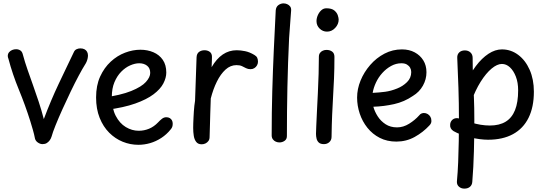

<svg xmlns="http://www.w3.org/2000/svg" viewBox="-20 -837 3227 1135"><path d="M30 -489Q28 -494 27 -498Q26 -502 26 -506Q26 -519 33.5 -528Q41 -537 52 -541.5Q63 -546 75 -546Q89 -546 100 -539Q111 -532 115 -515Q127 -470 143 -424.5Q159 -379 175.5 -332.5Q192 -286 208.5 -236.5Q225 -187 239 -133Q260 -189 282 -241Q304 -293 327 -341.5Q350 -390 372.5 -437Q395 -484 417 -530Q422 -541 432.5 -546Q443 -551 455 -551Q470 -551 480 -545.5Q490 -540 495 -530.5Q500 -521 500 -509Q500 -501 498 -491.5Q496 -482 492 -472.5Q488 -463 482 -454Q468 -432 445.5 -390Q423 -348 398 -296Q373 -244 349.5 -192Q326 -140 308.5 -96.5Q291 -53 285 -30Q281 -17 273.5 -7Q266 3 256 9Q246 15 231 15Q218 15 204.5 6Q191 -3 187 -17Q182 -43 174.5 -69Q167 -95 159 -121Q129 -216 91.5 -307Q54 -398 30 -489Z M612 -188 586 -259Q694 -274 755.5 -299Q817 -324 842.5 -352.5Q868 -381 868 -406Q868 -434 849.5 -448.5Q831 -463 803 -463Q778 -463 749.5 -450.5Q721 -438 696.5 -413Q672 -388 656.5 -351Q641 -314 641 -264Q641 -197 664 -152.5Q687 -108 723.5 -86Q760 -64 800 -64Q832 -64 861 -76Q890 -88 914 -113Q925 -125 937 -134.5Q949 -144 963 -144Q975 -144 983.5 -139Q992 -134 996.5 -125.5Q1001 -117 1001 -106Q1001 -96 998.5 -88Q996 -80 989 -72Q965 -42 933.5 -21.5Q902 -1 867.5 9Q833 19 798 19Q750 19 705.5 1Q661 -17 625.5 -52.5Q590 -88 569 -140.5Q548 -193 548 -261Q548 -332 572 -384.5Q596 -437 634.5 -472.5Q673 -508 719 -525.5Q765 -543 810 -543Q852 -543 887 -528Q922 -513 942.5 -483Q963 -453 963 -408Q963 -377 945.5 -343.5Q928 -310 887.5 -279.5Q847 -249 779.5 -225Q712 -201 612 -188Z M1142 -498Q1143 -520 1156.5 -530Q1170 -540 1189 -540Q1207 -540 1220 -530.5Q1233 -521 1233 -501Q1233 -491 1232.5 -477Q1232 -463 1231 -440Q1260 -490 1297 -515Q1334 -540 1379 -540Q1402 -540 1429 -534.5Q1456 -529 1484 -512Q1496 -505 1500.5 -495.5Q1505 -486 1505 -472Q1505 -461 1499.5 -451Q1494 -441 1484 -434.5Q1474 -428 1461 -428Q1446 -428 1434.5 -434Q1423 -440 1410.5 -446Q1398 -452 1378 -452Q1342 -452 1313 -425.5Q1284 -399 1262 -354.5Q1240 -310 1226 -255Q1224 -206 1223 -166.5Q1222 -127 1221 -93.5Q1220 -60 1219 -27Q1219 -13 1212 -3.5Q1205 6 1194.5 11Q1184 16 1172 16Q1151 16 1140 2Q1129 -12 1125.5 -34Q1122 -56 1122 -81Q1122 -93 1122.5 -109Q1123 -125 1124 -143Q1125 -161 1126 -178.5Q1127 -196 1129 -212.5Q1131 -229 1133 -241Z M1610 -776Q1612 -797 1626 -807Q1640 -817 1656 -817Q1667 -817 1677.5 -812.5Q1688 -808 1695 -799Q1702 -790 1701 -775Q1699 -749 1697 -721.5Q1695 -694 1693 -666.5Q1691 -639 1689 -611Q1682 -466 1679 -323Q1676 -180 1676 -36Q1677 -15 1663 -5Q1649 5 1632 5Q1621 5 1610.5 0.5Q1600 -4 1593 -13.5Q1586 -23 1586 -37Q1586 -173 1589.5 -297Q1593 -421 1598.5 -540Q1604 -659 1610 -776Z M1865 -501Q1865 -515 1871.5 -524Q1878 -533 1888.5 -537.5Q1899 -542 1910 -542Q1930 -542 1943.5 -532Q1957 -522 1957 -501Q1957 -429 1954.5 -373Q1952 -317 1949 -266Q1946 -215 1943.5 -158.5Q1941 -102 1940 -28Q1940 -9 1927 3Q1914 15 1895 15Q1875 15 1865 6Q1855 -3 1851.5 -17Q1848 -31 1848 -46Q1848 -55 1849.5 -90Q1851 -125 1853.5 -176.5Q1856 -228 1859 -286.5Q1862 -345 1863.5 -401Q1865 -457 1865 -501ZM1851 -712Q1851 -729 1858.5 -746.5Q1866 -764 1879 -776Q1892 -788 1909 -788Q1941 -788 1956.5 -775Q1972 -762 1977 -746Q1982 -730 1982 -721Q1982 -694 1961.5 -672Q1941 -650 1913 -650Q1888 -650 1869.5 -668Q1851 -686 1851 -712Z M2323 0Q2268 0 2225 -22Q2182 -44 2152 -81.5Q2122 -119 2106.5 -165.5Q2091 -212 2091 -260Q2091 -311 2111.5 -361Q2132 -411 2168.5 -453Q2205 -495 2253 -520Q2301 -545 2356 -545Q2399 -545 2431.5 -527.5Q2464 -510 2482.5 -480Q2501 -450 2501 -410Q2501 -368 2480 -330.5Q2459 -293 2421 -270Q2370 -235 2309.5 -221.5Q2249 -208 2187 -206Q2195 -177 2213 -149Q2231 -121 2259.5 -102.5Q2288 -84 2327 -84Q2364 -84 2398.5 -105.5Q2433 -127 2458 -155Q2464 -163 2471.5 -166Q2479 -169 2486 -169Q2498 -169 2508 -163Q2518 -157 2524 -147Q2530 -137 2530 -125Q2531 -117 2528 -109.5Q2525 -102 2518 -95Q2481 -55 2431.5 -27.5Q2382 0 2323 0ZM2183 -288Q2223 -290 2257 -294.5Q2291 -299 2328 -314Q2361 -327 2386 -351.5Q2411 -376 2411 -411Q2411 -425 2404.5 -436.5Q2398 -448 2385.5 -455.5Q2373 -463 2353 -463Q2321 -463 2292 -447Q2263 -431 2240 -405.5Q2217 -380 2202.5 -349Q2188 -318 2183 -288Z M2683 -495Q2682 -515 2694.5 -527Q2707 -539 2728 -539Q2748 -539 2761 -527Q2774 -515 2774 -495Q2774 -437 2776.5 -379.5Q2779 -322 2781.5 -261Q2784 -200 2784 -129Q2784 -37 2781.5 58Q2779 153 2772 237Q2771 256 2758.5 267Q2746 278 2725 278Q2706 278 2693 266.5Q2680 255 2681 236Q2686 182 2688.5 121Q2691 60 2692 -4Q2693 -68 2693 -129Q2693 -230 2690 -318Q2687 -406 2683 -495ZM2765 -235 2731 -337Q2758 -400 2793 -446.5Q2828 -493 2867.5 -519Q2907 -545 2947 -545Q3000 -545 3043 -513Q3086 -481 3111 -424.5Q3136 -368 3136 -295Q3136 -204 3104.5 -140.5Q3073 -77 3012.5 -44Q2952 -11 2865 -11Q2843 -11 2815.5 -14.5Q2788 -18 2760 -25Q2732 -32 2706 -41.5Q2680 -51 2661 -62Q2650 -69 2645 -78.5Q2640 -88 2641 -98Q2641 -112 2648.5 -122.5Q2656 -133 2669 -137Q2682 -141 2698 -135Q2735 -122 2764.5 -113Q2794 -104 2821.5 -99.5Q2849 -95 2876 -95Q2932 -95 2969 -117.5Q3006 -140 3024.5 -186Q3043 -232 3043 -303Q3043 -349 3029.5 -384Q3016 -419 2994.5 -439Q2973 -459 2947 -459Q2919 -459 2886 -431.5Q2853 -404 2821.5 -354Q2790 -304 2765 -235Z"/></svg>

Font: Playpen Sans Deva
Style: Regular
Weight: 400
Designer: Pooja Saxena, Gunjan Panchal, Laura Meseguer, Veronika Burian, José Scaglione
Foundry: TypeTogether
Version: Version 2.000